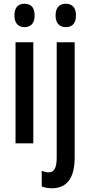

<svg xmlns="http://www.w3.org/2000/svg" viewBox="-20 -766 481 1026"><path d="M111 -746C75 -746 57 -724 57 -683C57 -643 77 -621 111 -621C146 -621 165 -643 165 -683C165 -723 148 -746 111 -746ZM277 -683C277 -643 297 -621 332 -621C367 -621 386 -643 386 -683C386 -723 368 -746 332 -746C296 -746 277 -724 277 -683ZM158 -540H63V0H158ZM259 240C336 239 379 188 379 75V-540H283V74C283 129 271 155 240 155C228 155 216 152 203 147V230C220 237 238 240 259 240Z"/></svg>

Font: Noto Sans Myanmar ExtraCondensed Medium
Style: Regular
Weight: 500
Width: 2
Designer: Monotype Design Team
Foundry: Monotype Imaging Inc.
Version: Version 2.107